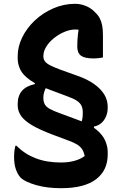

<svg xmlns="http://www.w3.org/2000/svg" viewBox="-20 -740 640 1009"><path d="M375 -720Q392 -720 406.5 -716.5Q421 -713 434 -707.5Q447 -702 459 -693.5Q471 -685 481 -674Q496 -660 504.5 -643.5Q513 -627 517 -606Q521 -585 521 -555Q521 -526 521 -497Q521 -468 521 -438Q512 -436 498.5 -434.5Q485 -433 470 -433Q425 -433 405.5 -447.5Q386 -462 386 -496Q386 -514 387 -529.5Q388 -545 389.5 -558.5Q391 -572 393 -584.5Q395 -597 398 -609L419 -575Q403 -585 377 -585Q348 -585 318.5 -572.5Q289 -560 263.5 -539.5Q238 -519 223 -494.5Q208 -470 208 -446V-443Q208 -429 216 -418Q224 -407 243 -397Q262 -387 297 -374L389 -341Q440 -323 475 -298Q510 -273 528 -243.5Q546 -214 546 -178V-173Q546 -148 536.5 -126.5Q527 -105 511 -92Q495 -79 474 -75L473 -56L391 -72Q400 -84 405.5 -94.5Q411 -105 413 -117Q415 -129 415 -145V-150Q415 -171 408 -185Q401 -199 384 -210.5Q367 -222 336 -233L248 -266Q176 -292 138 -319Q100 -346 86.5 -374.5Q73 -403 73 -433V-446Q73 -495 97 -544Q121 -593 163 -632.5Q205 -672 260 -696Q315 -720 375 -720ZM300 114Q340 114 372 105Q404 96 425 80L424 75Q420 57 411 43.5Q402 30 386 20Q370 10 346 1L255 -33Q189 -58 149 -81.5Q109 -105 91 -130.5Q73 -156 73 -187V-194Q73 -236 95 -262Q117 -288 163 -298L164 -318L237 -303Q228 -292 221.5 -279Q215 -266 211.5 -253.5Q208 -241 208 -230V-224Q208 -205 215.5 -191.5Q223 -178 242 -167.5Q261 -157 297 -144L389 -110Q453 -87 487 -58.5Q521 -30 533.5 0.5Q546 31 546 57V72Q546 113 531 145.5Q516 178 485.5 201.5Q455 225 409 237Q363 249 300 249Q264 249 231.5 245Q199 241 171 233Q143 225 121.5 215Q100 205 88 193Q73 177 63.5 150Q54 123 54 84Q54 66 56 51.5Q58 37 61 26H67Q109 69 167 91.5Q225 114 300 114Z"/></svg>

Font: Recursive Casual
Style: Bold
Weight: 700
Version: Version 1.085